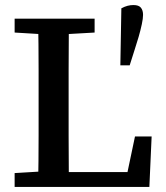

<svg xmlns="http://www.w3.org/2000/svg" viewBox="-20 -741 657 761"><path d="M509 -721Q530 -721 538.5 -710.5Q547 -700 547 -682Q547 -668 542 -644.5Q537 -621 529.5 -595Q522 -569 514 -545L494 -482H457L461 -708Q474 -715 485.5 -718Q497 -721 509 -721ZM38 0V-55L171 -63H185V0ZM131 0Q132 -52 132.5 -103Q133 -154 133 -205Q133 -256 133 -306V-359Q133 -411 133 -462.5Q133 -514 132.5 -565Q132 -616 131 -667H253Q253 -616 252.5 -564.5Q252 -513 252 -462Q252 -411 252 -359V-299Q252 -252 252 -202.5Q252 -153 252.5 -102Q253 -51 253 0ZM192 0V-59H519L478 -24L515 -200H581L572 0ZM38 -612V-667H355V-612L214 -604H171Z"/></svg>

Font: Source Serif 4 Medium
Style: Regular
Weight: 500
Designer: Frank Grießhammer
Foundry: Adobe Systems Incorporated
Version: Version 4.004;hotconv 1.0.116;makeotfexe 2.5.65601